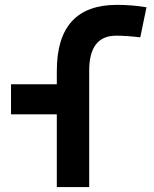

<svg xmlns="http://www.w3.org/2000/svg" viewBox="-20 -762 626 782"><path d="M211.4 0V-296.4H24.9V-418.9H211.4V-473.6Q211.4 -742.2 456.1 -742.2Q518.6 -742.2 576.7 -732.4L551.3 -609.9Q494.6 -616.7 453.1 -616.7Q343.3 -616.7 343.3 -474.6V0Z"/></svg>

Font: Cascadia Code PL
Style: Bold
Weight: 700
Monospace: yes
Designer: Aaron Bell
Foundry: Saja Typeworks
Version: Version 2404.023; ttfautohint (v1.8.4)